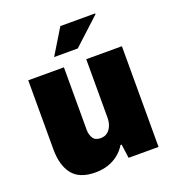

<svg xmlns="http://www.w3.org/2000/svg" viewBox="-134 -829 859 946"><g transform="rotate(-20 295.5 -356.5)"><path d="M206 12Q123 12 86 -35Q49 -82 49 -166V-528H236V-199Q236 -186 239.5 -174.5Q243 -163 249 -154.5Q255 -146 265 -142Q275 -138 287 -138Q309 -138 323.5 -149.5Q338 -161 345.5 -180Q353 -199 353 -221V-528H540V0H383L373 -73H367Q351 -46 326 -26.5Q301 -7 271 2.5Q241 12 206 12ZM208 -592 289 -725H471L472 -721L332 -592Z"/></g></svg>

Font: Archivo SemiCondensed Black
Style: Regular
Weight: 900
Width: 4
Designer: Hector Gatti
Foundry: Omnibus-Type
Version: Version 2.001